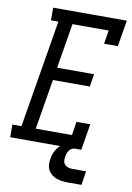

<svg xmlns="http://www.w3.org/2000/svg" viewBox="-117 -796 717 1045"><g transform="rotate(10 241.0 -273.5)"><path d="M-18 0V-70H32L131 -665H90V-735H497L473 -590H397L409 -665H209L168 -417H372L361 -347H157L111 -70H311L323 -145H399L375 0ZM334 188Q317 188 301 186Q285 184 270.5 178.5Q256 173 244 163.5Q232 154 224.5 140.5Q217 127 216 110.5Q215 94 218 78Q221 56 231.5 35Q242 14 260 -1.5Q278 -17 300.5 -23.5Q323 -30 345 -30L340 0Q331 0 322 5Q313 10 307.5 18.5Q302 27 299 36Q296 45 295 54Q293 66 294.5 77.5Q296 89 304 97Q312 105 323 108Q334 111 346 111H421L409 188Z"/></g></svg>

Font: Iosevka Gothic
Style: Italic
Weight: 400
Italic angle: -9°
Monospace: yes
Designer: Belleve Invis
Foundry: Belleve Invis
Version: Version 15.5.1; ttfautohint (v1.8.4)